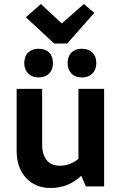

<svg xmlns="http://www.w3.org/2000/svg" viewBox="-20 -929 611 957"><path d="M250 -712 109 -843 184 -909 288 -812 398 -909 450 -865 315 -712ZM317 -614Q317 -648 336 -667Q355 -686 388 -686Q421 -686 440.5 -667Q460 -648 460 -614Q460 -582 440.5 -562.5Q421 -543 388 -543Q355 -543 336 -562.5Q317 -582 317 -614ZM173 -543Q140 -543 120.5 -562.5Q101 -582 101 -614Q101 -648 120.5 -667Q140 -686 173 -686Q206 -686 225 -667Q244 -648 244 -614Q244 -582 224.5 -562.5Q205 -543 173 -543ZM233 8Q157 8 110 -42Q63 -92 63 -176V-486H190V-204Q190 -162 211.5 -132.5Q233 -103 280 -103Q329 -103 371 -137V-486H499V0H408L385 -53Q321 8 233 8Z"/></svg>

Font: Cantarell
Style: Bold
Weight: 700
Designer: Dave Crossland, Nikolaus Waxweiler, Florian Fecher, Jacques Le Bailly, Eben Sorkin, Alexei Vanyashin, Alexios Zavras, Em
Version: Version 0.303